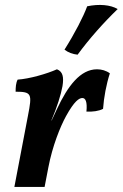

<svg xmlns="http://www.w3.org/2000/svg" viewBox="-20 -742 487 762"><path d="M326 -717C311 -676 277 -610 236 -545C250 -534 268 -527 288 -525C334 -588 392 -653 447 -706C419 -723 373 -727 326 -717ZM206 -467C166 -449 96 -429 50 -426C43 -413 42 -395 42 -378C106 -378 108 -370 91 -283L37 0H157L172 -78C188 -162 219 -239 242 -281C275 -341 294 -353 307 -353C319 -353 327 -339 323 -299C348 -298 372 -301 389 -310C392 -354 402 -408 416 -451C401 -462 383 -467 365 -467C299 -467 249 -401 206 -309L185 -264H184C206 -316 222 -366 228 -400C234 -437 229 -458 206 -467Z"/></svg>

Font: Vollkorn Semibold
Style: Italic
Weight: 600
Italic angle: -11°
Designer: Friedrich Althausen
Foundry: Friedrich Althausen
Version: Version 4.015;PS 004.015;hotconv 1.0.88;makeotf.lib2.5.64775